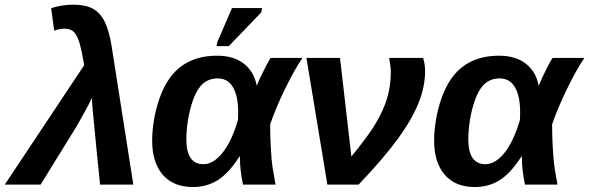

<svg xmlns="http://www.w3.org/2000/svg" viewBox="-65 -770 2458 801"><path d="M318.4 -361.8Q312 -347.2 296.6 -318.4Q281.2 -289.6 263.9 -259.3Q246.6 -229 233.9 -209.5L104.5 0H-44.9L286.1 -498L282.7 -518.1Q278.8 -540.5 274.9 -558.3Q271 -576.2 267.1 -589.4Q257.8 -621.6 243.9 -636Q230 -650.4 205.1 -650.4Q183.1 -650.4 161.1 -642.1L148.4 -735.8Q170.4 -743.2 193.8 -746.8Q217.3 -750.5 242.2 -750.5Q291.5 -750.5 323 -733.4Q354.5 -716.3 373.3 -676.3Q392.1 -636.2 402.3 -567.4L491.2 0H352.5Q345.2 -69.8 339.8 -124.5Q334.5 -179.2 330.6 -218.8Q326.7 -258.3 324.5 -282.5Q322.3 -306.6 321.3 -315.4Q319.8 -333 319.1 -344.7Q318.4 -356.4 318.4 -361.8Z M840.8 -537.6Q909.7 -537.6 952.1 -504.6Q994.6 -471.7 1005.9 -413.6H1006.8Q1012.2 -427.7 1022.7 -450.2Q1033.2 -472.7 1044.7 -494.6Q1056.2 -516.6 1064 -528.3H1196.8Q1180.2 -504.4 1160.9 -469.7Q1141.6 -435.1 1122.8 -396.2Q1104 -357.4 1088.1 -319.6Q1072.3 -281.7 1062 -251Q1062 -225.6 1062.7 -202.9Q1063.5 -180.2 1064.5 -160.2Q1065.9 -133.8 1067.6 -112.1Q1069.3 -90.3 1073.2 -64.7Q1077.1 -39.1 1084.5 0H948.7Q936 -62 936 -109.9V-117.2H934.1Q888.7 -46.4 842.8 -18.1Q796.9 10.3 739.7 10.3Q658.2 10.3 614 -41Q569.8 -92.3 569.8 -183.1Q569.8 -225.6 577.9 -272.5Q585.9 -319.3 601.8 -363.3Q617.7 -407.2 640.1 -439.9Q707.5 -537.6 840.8 -537.6ZM842.8 -442.9Q799.3 -442.9 772 -411.1Q753.4 -389.6 740 -351.8Q726.6 -314 719.5 -270.5Q712.4 -227.1 712.4 -189Q712.4 -85 783.7 -85Q825.2 -85 863.5 -132.8Q901.9 -180.7 927.7 -269.5L928.7 -300.8Q928.7 -368.7 907.2 -405.8Q885.7 -442.9 842.8 -442.9ZM1024.9 -718.3 889.6 -577.6H838.4L841.3 -593.8L902.8 -736.3H1028.3Z M1400.9 -116.7Q1435.5 -159.7 1461.2 -194.1Q1486.8 -228.5 1502.4 -255.4Q1534.2 -308.1 1549.8 -359.9Q1565.4 -411.6 1565.4 -469.7Q1565.4 -489.7 1558.6 -528.3H1700.2Q1708.5 -502 1708.5 -472.2Q1708.5 -426.3 1694.1 -377.2Q1679.7 -328.1 1647.9 -272.5Q1626.5 -234.4 1595.5 -191.9Q1564.5 -149.4 1523.7 -101.8Q1482.9 -54.2 1431.2 0H1300.8L1213.4 -528.3H1353.5Z M2017.1 -537.6Q2085.9 -537.6 2128.4 -504.6Q2170.9 -471.7 2182.1 -413.6H2183.1Q2188.5 -427.7 2199 -450.2Q2209.5 -472.7 2220.9 -494.6Q2232.4 -516.6 2240.2 -528.3H2373Q2356.4 -504.4 2337.2 -469.7Q2317.9 -435.1 2299.1 -396.2Q2280.3 -357.4 2264.4 -319.6Q2248.5 -281.7 2238.3 -251Q2238.3 -225.6 2239 -202.9Q2239.7 -180.2 2240.7 -160.2Q2242.2 -133.8 2243.9 -112.1Q2245.6 -90.3 2249.5 -64.7Q2253.4 -39.1 2260.7 0H2125Q2112.3 -62 2112.3 -109.9V-117.2H2110.4Q2064.9 -46.4 2019 -18.1Q1973.1 10.3 1916 10.3Q1834.5 10.3 1790.3 -41Q1746.1 -92.3 1746.1 -183.1Q1746.1 -225.6 1754.2 -272.5Q1762.2 -319.3 1778.1 -363.3Q1793.9 -407.2 1816.4 -439.9Q1883.8 -537.6 2017.1 -537.6ZM2019 -442.9Q1975.6 -442.9 1948.2 -411.1Q1929.7 -389.6 1916.3 -351.8Q1902.8 -314 1895.8 -270.5Q1888.7 -227.1 1888.7 -189Q1888.7 -85 1960 -85Q2001.5 -85 2039.8 -132.8Q2078.1 -180.7 2104 -269.5L2105 -300.8Q2105 -368.7 2083.5 -405.8Q2062 -442.9 2019 -442.9Z"/></svg>

Font: Arimo
Style: Italic
Weight: 400
Italic angle: -12°
Designer: Steve Matteson
Foundry: Monotype Imaging Inc.
Version: Version 1.33